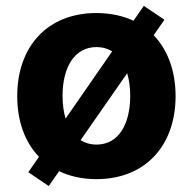

<svg xmlns="http://www.w3.org/2000/svg" viewBox="-20 -596 654 651"><path d="M145.2 34.8 180.4 -15.6C216.6 1.8 259.2 11.4 306.8 11.4C472.3 11.4 575.3 -101.9 575.3 -269.9C575.3 -355.8 548.7 -426.8 501.1 -476.6L537.6 -529.1L467.7 -576L432.5 -525.6C396.3 -542.6 354 -551.8 306.8 -551.8C141.3 -551.8 38.4 -438.9 38.4 -269.9C38.4 -184.7 64.6 -113.6 112.2 -64.3L76 -12.1ZM192.1 -271C192.1 -366.1 231.2 -436.4 307.5 -436.4C327.8 -436.4 345.5 -431.1 360.4 -421.9L202.4 -193.9C195.7 -216.6 192.1 -242.5 192.1 -271ZM253.2 -120.7 411.2 -347.7C418 -324.9 421.5 -299 421.5 -271C421.5 -175.8 382.5 -105.8 307.5 -105.8C286.6 -105.8 268.5 -111.2 253.2 -120.7Z"/></svg>

Font: Margiela Sans
Style: Bold
Weight: 700
Designer: Stefan Endress, Andreas Faust
Version: Version 1.100;FEAKit 1.0